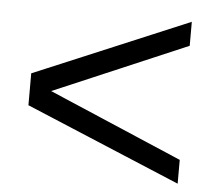

<svg xmlns="http://www.w3.org/2000/svg" viewBox="-43 -629 669 600"><g transform="rotate(5 292.0 -329.0)"><path d="M49.3 -278.8V-378.9L535.2 -583V-507.8L116.2 -329.1L535.2 -149.9V-75.2Z"/></g></svg>

Font: TypoPRO Liberation Sans
Style: Regular
Weight: 400
Designer: Steve Matteson
Foundry: Ascender Corporation
Version: Version 2.00.1